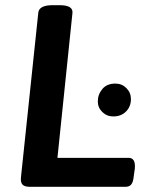

<svg xmlns="http://www.w3.org/2000/svg" viewBox="-20 -722 572 742"><path d="M96 0Q75 0 67 -8.5Q59 -17 61 -37L128 -673Q131 -702 184 -702H210Q263 -702 260 -672L202 -112H477Q505 -112 501 -70L497 -42Q495 -19 487.5 -9.5Q480 0 465 0ZM418 -272Q393 -272 375.5 -289Q358 -306 358 -330Q358 -357 375.5 -378Q393 -399 426 -399Q451 -399 468.5 -381.5Q486 -364 486 -339Q486 -310 467 -291Q448 -272 418 -272Z"/></svg>

Font: Asap Semi Expanded Semi Expanded SemiBold
Style: Italic
Weight: 600
Width: 6
Italic angle: -6°
Designer: Pablo Cosgaya
Foundry: Omnibus-Type
Version: Version 3.001; ttfautohint (v1.8.4.7-5d5b)